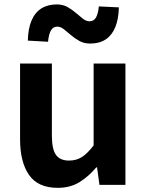

<svg xmlns="http://www.w3.org/2000/svg" viewBox="-20 -853 677 886"><path d="M246.4 13.8Q155.3 13.8 113.9 -45.8Q72.6 -105.3 72.6 -210.6V-559.8H219.4V-228.7Q219.4 -164.3 238.3 -138.2Q257.3 -112 298.6 -112Q332.7 -112 358.4 -128.6Q384.1 -145.2 412 -182.1V-559.8H558.8V0H438.9L427.9 -80.6H424.3Q388.2 -37.8 346 -12Q303.8 13.8 246.4 13.8ZM396.2 -652Q368.1 -652 346.5 -663.9Q324.9 -675.7 307.4 -691Q289.9 -706.4 274.6 -718.2Q259.3 -730.1 244.7 -730.1Q225.4 -730.1 215.3 -713Q205.2 -695.9 201.6 -660.3L108.4 -665.6Q109.7 -720.2 125.2 -757.5Q140.7 -794.7 170.3 -813.7Q200 -832.6 242 -832.6Q270.1 -832.6 291.2 -820.8Q312.3 -809 329.8 -793.7Q347.3 -778.4 362.6 -766.6Q377.9 -754.8 393.3 -754.8Q412.6 -754.8 422.7 -771.9Q432.8 -788.9 436.1 -823.4L528.5 -819Q527.3 -764.6 511.9 -727.4Q496.5 -690.1 467.7 -671.1Q439 -652 396.2 -652Z"/></svg>

Font: Noto Sans HK Thin
Style: Regular
Weight: 100
Designer: Ryoko NISHIZUKA 西塚涼子 (kana, bopomofo & ideographs); Paul D. Hunt (Latin, Greek & Cyrillic); Sandoll Communications 산돌커뮤니
Foundry: Adobe
Version: Version 2.004-H2;hotconv 1.0.118;makeotfexe 2.5.65603